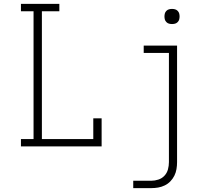

<svg xmlns="http://www.w3.org/2000/svg" viewBox="-20 -755 1090 990"><path d="M88 0V-38H153V-697H88V-735H286V-697H196V-38H461V-145H504V0ZM667 215V177H760Q778 177 796.5 171Q815 165 828 151Q841 137 846 118.5Q851 100 851 81V-482H721V-520H893V81Q893 99 890 117Q887 135 879 151Q871 167 858.5 180Q846 193 829.5 201Q813 209 795.5 212Q778 215 760 215ZM867 -631Q859 -631 851.5 -633Q844 -635 838 -641Q832 -647 830 -654.5Q828 -662 828 -670Q828 -678 830 -685.5Q832 -693 838 -699Q844 -705 851.5 -707Q859 -709 867 -709Q875 -709 882.5 -707Q890 -705 896 -699Q902 -693 904 -685.5Q906 -678 906 -670Q906 -662 904 -654.5Q902 -647 896 -641Q890 -635 882.5 -633Q875 -631 867 -631Z"/></svg>

Font: Iosevka Etoile Extralight
Style: Regular
Weight: 200
Designer: Belleve Invis
Foundry: Belleve Invis
Version: Version 22.1.2; ttfautohint (v1.8.4)